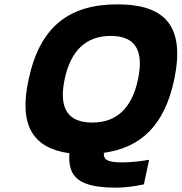

<svg xmlns="http://www.w3.org/2000/svg" viewBox="-20 -699 834 882"><path d="M489 -534C601 -534 642 -468 614 -335C586 -202 516 -136 404 -136C291 -136 249 -202 277 -335C305 -468 376 -534 489 -534ZM111 -332C66 -123 131 -18 299 5C290 116 345 163 513 163C552 163 594 158 641 148L665 35C627 42 576 47 545 47C476 47 455 37 457 3C630 -21 736 -126 780 -332C831 -575 743 -679 519 -679C296 -679 162 -575 111 -332Z"/></svg>

Font: LT Wave Text Black Italic
Style: Regular
Weight: 900
Designer: Daniel Lyons
Version: Version 2.5 (Glyphs App)